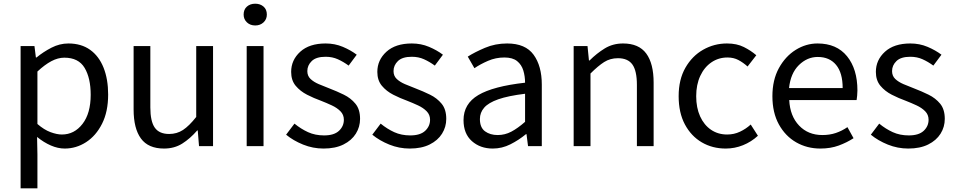

<svg xmlns="http://www.w3.org/2000/svg" viewBox="-20 -793 5183 1042"><path d="M91.8 229V-543H167L174.8 -481H178.2Q214.8 -511.2 259.3 -534.2Q303.7 -557.1 351.1 -557.1Q420.9 -557.1 469 -522.7Q517.1 -488.3 542 -425.8Q566.9 -363.3 566.9 -279.8Q566.9 -187 533.9 -121.6Q501 -56.2 447.3 -21.5Q393.6 13.2 331.1 13.2Q294.4 13.2 256.1 -3.4Q217.8 -20 181.2 -49.8L183.1 44.9V229ZM315.9 -63Q383.3 -63 427.7 -120.4Q472.2 -177.7 472.2 -278.8Q472.2 -369.1 439.2 -424.6Q406.2 -480 329.1 -480Q294.4 -480 258.5 -460.9Q222.7 -441.9 183.1 -404.8V-120.1Q219.7 -88.4 254.4 -75.7Q289.1 -63 315.9 -63Z M870.1 13.2Q784.7 13.2 744.9 -41.3Q705.1 -95.7 705.1 -199.2V-543H795.9V-210Q795.9 -134.3 820.1 -100.1Q844.2 -65.9 897.9 -65.9Q939.9 -65.9 973.1 -87.6Q1006.3 -109.4 1044.9 -158.2V-543H1136.2V0H1060.1L1053.2 -85H1050.3Q1011.7 -40.5 969 -13.7Q926.3 13.2 870.1 13.2Z M1318.8 0V-543H1410.2V0ZM1365.2 -654.8Q1337.9 -654.8 1320.1 -671.6Q1302.2 -688.5 1302.2 -713.9Q1302.2 -741.7 1320.1 -757.3Q1337.9 -772.9 1365.2 -772.9Q1392.1 -772.9 1410.2 -757.3Q1428.2 -741.7 1428.2 -713.9Q1428.2 -688.5 1410.2 -671.6Q1392.1 -654.8 1365.2 -654.8Z M1735.8 13.2Q1678.2 13.2 1625 -8.3Q1571.8 -29.8 1532.7 -62L1578.1 -122.1Q1613.3 -93.3 1651.9 -75.7Q1690.4 -58.1 1738.8 -58.1Q1793 -58.1 1819.6 -83Q1846.2 -107.9 1846.2 -143.1Q1846.2 -170.4 1827.6 -189.2Q1809.1 -208 1780.5 -221.2Q1752 -234.4 1722.2 -246.1Q1684.1 -259.8 1646.7 -278.8Q1609.4 -297.9 1584.7 -327.4Q1560.1 -356.9 1560.1 -402.8Q1560.1 -467.3 1609.4 -512.2Q1658.7 -557.1 1747.1 -557.1Q1797.4 -557.1 1840.6 -538.8Q1883.8 -520.5 1916 -496.1L1872.1 -437Q1843.3 -458 1813.5 -471.4Q1783.7 -484.9 1747.1 -484.9Q1695.8 -484.9 1671.9 -461.7Q1647.9 -438.5 1647.9 -407.2Q1647.9 -380.9 1665.3 -364.5Q1682.6 -348.1 1710 -336.4Q1737.3 -324.7 1768.1 -313Q1807.6 -297.9 1845.7 -279.3Q1883.8 -260.7 1908.9 -230.2Q1934.1 -199.7 1934.1 -147.9Q1934.1 -104 1911.1 -67.4Q1888.2 -30.8 1844 -8.8Q1799.8 13.2 1735.8 13.2Z M2203.6 13.2Q2146 13.2 2092.8 -8.3Q2039.6 -29.8 2000.5 -62L2045.9 -122.1Q2081.1 -93.3 2119.6 -75.7Q2158.2 -58.1 2206.5 -58.1Q2260.7 -58.1 2287.4 -83Q2314 -107.9 2314 -143.1Q2314 -170.4 2295.4 -189.2Q2276.9 -208 2248.3 -221.2Q2219.7 -234.4 2189.9 -246.1Q2151.9 -259.8 2114.5 -278.8Q2077.1 -297.9 2052.5 -327.4Q2027.8 -356.9 2027.8 -402.8Q2027.8 -467.3 2077.1 -512.2Q2126.5 -557.1 2214.8 -557.1Q2265.1 -557.1 2308.3 -538.8Q2351.6 -520.5 2383.8 -496.1L2339.8 -437Q2311 -458 2281.2 -471.4Q2251.5 -484.9 2214.8 -484.9Q2163.6 -484.9 2139.6 -461.7Q2115.7 -438.5 2115.7 -407.2Q2115.7 -380.9 2133.1 -364.5Q2150.4 -348.1 2177.7 -336.4Q2205.1 -324.7 2235.8 -313Q2275.4 -297.9 2313.5 -279.3Q2351.6 -260.7 2376.7 -230.2Q2401.9 -199.7 2401.9 -147.9Q2401.9 -104 2378.9 -67.4Q2356 -30.8 2311.8 -8.8Q2267.6 13.2 2203.6 13.2Z M2654.3 13.2Q2586.4 13.2 2541 -27.1Q2495.6 -67.4 2495.6 -141.1Q2495.6 -229.5 2575.9 -277.1Q2656.2 -324.7 2829.6 -344.2Q2829.6 -378.9 2820.1 -410.4Q2810.5 -441.9 2786.4 -461.4Q2762.2 -481 2717.3 -481Q2670.4 -481 2628.7 -462.9Q2586.9 -444.8 2554.7 -422.9L2518.6 -485.8Q2556.2 -509.8 2611.8 -533.4Q2667.5 -557.1 2732.4 -557.1Q2831.5 -557.1 2876 -495.8Q2920.4 -434.6 2920.4 -334V0H2845.7L2837.4 -64.9H2834.5Q2795.4 -32.7 2750 -9.8Q2704.6 13.2 2654.3 13.2ZM2680.7 -60.1Q2720.2 -60.1 2754.9 -78.4Q2789.6 -96.7 2829.6 -131.8V-284.2Q2737.8 -272.9 2684.3 -254.2Q2630.9 -235.4 2607.7 -208.7Q2584.5 -182.1 2584.5 -147Q2584.5 -100.6 2612.3 -80.3Q2640.1 -60.1 2680.7 -60.1Z M3093.3 0V-543H3168.5L3176.3 -464.8H3179.7Q3218.3 -503.4 3262.2 -530.3Q3306.2 -557.1 3361.3 -557.1Q3446.8 -557.1 3487.1 -502.7Q3527.3 -448.2 3527.3 -344.2V0H3436.5V-332Q3436.5 -408.7 3412.1 -442.9Q3387.7 -477.1 3333.5 -477.1Q3291.5 -477.1 3258.5 -456.1Q3225.6 -435.1 3184.6 -394V0Z M3918.5 13.2Q3846.2 13.2 3788.6 -20.5Q3731 -54.2 3697 -117.7Q3663.1 -181.2 3663.1 -271Q3663.1 -361.3 3699.7 -425.3Q3736.3 -489.3 3796.1 -523.2Q3856 -557.1 3925.3 -557.1Q3978.5 -557.1 4016.8 -537.8Q4055.2 -518.6 4084.5 -493.2L4037.1 -432.1Q4013.2 -453.6 3987.3 -467.3Q3961.4 -481 3928.2 -481Q3879.4 -481 3840.8 -454.6Q3802.2 -428.2 3780.3 -380.9Q3758.3 -333.5 3758.3 -271Q3758.3 -208.5 3779.5 -161.6Q3800.8 -114.7 3838.6 -88.9Q3876.5 -63 3926.3 -63Q3963.9 -63 3996.3 -78.4Q4028.8 -93.8 4054.2 -117.2L4093.3 -56.2Q4057.1 -22.9 4012.2 -4.9Q3967.3 13.2 3918.5 13.2Z M4432.1 13.2Q4359.9 13.2 4301 -20.5Q4242.2 -54.2 4207 -117.9Q4171.9 -181.6 4171.9 -271Q4171.9 -358.9 4207 -423.1Q4242.2 -487.3 4298.1 -522.2Q4354 -557.1 4417 -557.1Q4520.5 -557.1 4576.9 -487.8Q4633.3 -418.5 4633.3 -301.8Q4633.3 -287.1 4631.8 -273.4Q4630.4 -259.8 4628.9 -250H4263.2Q4267.6 -163.1 4316.7 -111.6Q4365.7 -60.1 4442.9 -60.1Q4482.9 -60.1 4516.1 -71.3Q4549.3 -82.5 4579.1 -103L4612.3 -43Q4576.2 -19.5 4532 -3.2Q4487.8 13.2 4432.1 13.2ZM4262.2 -314.9H4553.2Q4553.2 -397.5 4517.6 -440.7Q4481.9 -483.9 4418 -483.9Q4360.4 -483.9 4315.4 -439.5Q4270.5 -395 4262.2 -314.9Z M4909.2 13.2Q4851.6 13.2 4798.3 -8.3Q4745.1 -29.8 4706.1 -62L4751.5 -122.1Q4786.6 -93.3 4825.2 -75.7Q4863.8 -58.1 4912.1 -58.1Q4966.3 -58.1 4992.9 -83Q5019.5 -107.9 5019.5 -143.1Q5019.5 -170.4 5001 -189.2Q4982.4 -208 4953.9 -221.2Q4925.3 -234.4 4895.5 -246.1Q4857.4 -259.8 4820.1 -278.8Q4782.7 -297.9 4758.1 -327.4Q4733.4 -356.9 4733.4 -402.8Q4733.4 -467.3 4782.7 -512.2Q4832 -557.1 4920.4 -557.1Q4970.7 -557.1 5013.9 -538.8Q5057.1 -520.5 5089.4 -496.1L5045.4 -437Q5016.6 -458 4986.8 -471.4Q4957 -484.9 4920.4 -484.9Q4869.1 -484.9 4845.2 -461.7Q4821.3 -438.5 4821.3 -407.2Q4821.3 -380.9 4838.6 -364.5Q4856 -348.1 4883.3 -336.4Q4910.6 -324.7 4941.4 -313Q4981 -297.9 5019 -279.3Q5057.1 -260.7 5082.3 -230.2Q5107.4 -199.7 5107.4 -147.9Q5107.4 -104 5084.5 -67.4Q5061.5 -30.8 5017.3 -8.8Q4973.1 13.2 4909.2 13.2Z"/></svg>

Font: `nÑOS CN Regular
Style: Regular
Weight: 400
Designer: Ryoko NISHIZUKA ¬âXZm¬º[P (kana & ideographs); Paul D. Hunt (Latin, Greek & Cyrillic); Wenlong ZHANG _ e¬á¬ü¬ô (bopomof
Foundry: Adobe Systems Incorporated
Version: Version 1.004;PS 1.004;hotconv 1.0.82;makeotf.lib2.5.63406